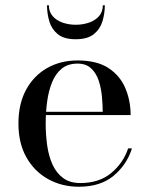

<svg xmlns="http://www.w3.org/2000/svg" viewBox="-20 -699 565 729"><path d="M279.5 10Q215 10 163 -18.8Q111 -47.5 80.5 -101.2Q50 -155 50 -230Q50 -305 79.2 -358.5Q108.5 -412 159.2 -440.8Q210 -469.5 274.5 -469.5Q348 -469.5 392 -440.5Q436 -411.5 456 -364Q476 -316.5 476 -262H117V-274.5H370Q370 -301 367 -332.8Q364 -364.5 354.8 -392.8Q345.5 -421 326.2 -439.2Q307 -457.5 274.5 -457.5Q238 -457.5 214.5 -438.5Q191 -419.5 177.8 -386.8Q164.5 -354 159 -313.5Q153.5 -273 153.5 -230Q153.5 -187 159.2 -146.5Q165 -106 179.5 -74Q194 -42 219.8 -23Q245.5 -4 285 -4Q356.5 -4 402.2 -42Q448 -80 466.5 -135.5H481Q461.5 -73.5 411.5 -31.8Q361.5 10 279.5 10ZM267.5 -550Q222.5 -550 199 -569.5Q175.5 -589 167 -618.8Q158.5 -648.5 158.5 -679H165.5Q165.5 -654.5 179.8 -638Q194 -621.5 217.5 -613.2Q241 -605 267.5 -605Q294.5 -605 318.2 -613.2Q342 -621.5 356.2 -638Q370.5 -654.5 370.5 -679H378Q378 -648.5 369.2 -618.8Q360.5 -589 336.5 -569.5Q312.5 -550 267.5 -550Z"/></svg>

Font: Bodoni Moda 18pt
Style: Regular
Weight: 400
Designer: Owen Earl
Foundry: indestructible type
Version: Version 2.005